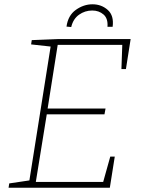

<svg xmlns="http://www.w3.org/2000/svg" viewBox="-20 -875 655 895"><path d="M494 -145H515L492 0H20L23 -20L117 -34L216 -658L125 -668L128 -688L254 -693H589L567 -553H546L550 -666H249L202 -369H472L467 -342H198L147 -27H461ZM411 -855Q453 -855 482.5 -828.5Q512 -802 505 -750H481Q484 -789 462.5 -807.5Q441 -826 410 -826Q376 -826 348.5 -806.5Q321 -787 312 -749L290 -751Q297 -803 333.5 -829Q370 -855 411 -855Z"/></svg>

Font: Bitter ExtraLight
Style: Italic
Weight: 200
Italic angle: -9°
Designer: Sol Matas, and Bitter project Authors
Foundry: Sol Matas
Version: Version 2.001